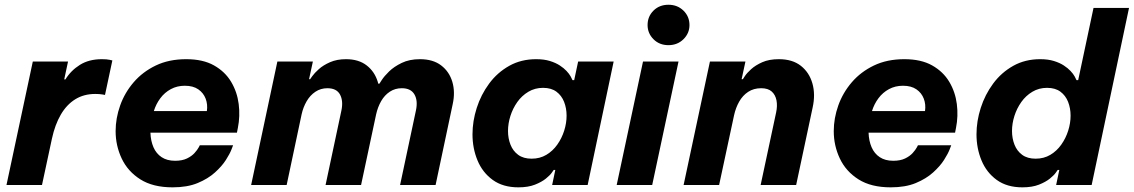

<svg xmlns="http://www.w3.org/2000/svg" viewBox="-20 -794 4865 824"><path d="M160.2 0H7.8L120.8 -530H272L255.6 -453.2H260.8Q283.8 -491 322.7 -515.5Q361.6 -540 417.4 -540Q438.6 -540 450.4 -537.3Q462.2 -534.6 462.2 -534.6L430.6 -386.6Q430.6 -386.6 418.7 -388.7Q406.8 -390.8 388.8 -390.8Q339.8 -390.8 302.8 -367.8Q265.8 -344.8 240.8 -301.8Q215.8 -258.8 202.8 -198.6Z M720.8 10Q636.4 10 582.4 -24.2Q528.4 -58.4 502.3 -113.7Q476.2 -169 476.2 -231.2Q476.2 -286.6 495.7 -341.4Q515.2 -396.2 553.7 -441Q592.2 -485.8 648.6 -512.9Q705 -540 779.2 -540Q851 -540 898.4 -513.3Q945.8 -486.6 971.8 -443.1Q997.8 -399.6 1004.4 -347.6Q1011 -295.6 1000.8 -244.8L996.8 -224.6H625.6Q626.8 -189.4 638.6 -162.1Q650.4 -134.8 673.7 -119.4Q697 -104 731.4 -104Q762 -104 782.4 -113.9Q802.8 -123.8 814.9 -137.3Q827 -150.8 832.3 -160.7Q837.6 -170.6 837.6 -170.6H980.4Q980.4 -170.6 973.3 -152.2Q966.2 -133.8 949.3 -107.3Q932.4 -80.8 902.5 -53.8Q872.6 -26.8 828.2 -8.4Q783.8 10 720.8 10ZM640.2 -317.2H867.8Q872 -345.8 862.6 -370.5Q853.2 -395.2 831 -410.6Q808.8 -426 773.2 -426Q740 -426 713.2 -411.5Q686.4 -397 668 -372.3Q649.6 -347.6 640.2 -317.2Z M1210.2 0H1057.8L1170.4 -530H1322.8L1306.4 -454.2H1311Q1311 -454.2 1320.2 -467.2Q1329.4 -480.2 1348.1 -497.1Q1366.8 -514 1396.2 -527Q1425.6 -540 1465 -540Q1519.2 -540 1553.6 -513.3Q1588 -486.6 1601.2 -442.9Q1614.4 -399.2 1603.2 -347.8L1529.6 0H1377.2L1445 -318.8Q1454 -360.4 1439.4 -387.9Q1424.8 -415.4 1385 -415.4Q1356.2 -415.4 1333.4 -400.1Q1310.6 -384.8 1295.8 -359.1Q1281 -333.4 1274.4 -303.2ZM1529.6 0H1377.2L1470.2 -435H1608.4Q1608.4 -435 1618.7 -451Q1629 -467 1650 -487.5Q1671 -508 1704.1 -524Q1737.2 -540 1782.2 -540Q1838.4 -540 1873.3 -513.3Q1908.2 -486.6 1921.2 -442.9Q1934.2 -399.2 1923 -347.8L1849.4 0H1697L1764.8 -318.8Q1774.2 -361.6 1758.8 -388.5Q1743.4 -415.4 1704.4 -415.4Q1675.6 -415.4 1653 -400.5Q1630.4 -385.6 1615.8 -360.1Q1601.2 -334.6 1594.2 -303.2Z M2281 -540Q2314.8 -540 2339.8 -532.3Q2364.8 -524.6 2382.3 -513.2Q2399.8 -501.8 2411.4 -489.4Q2423 -477 2429 -466.1Q2435 -455.2 2437 -450H2444.2L2461.2 -530H2613.6L2502 0H2349.6L2363.2 -64.8H2356.4Q2356.4 -64.8 2348.4 -53.3Q2340.4 -41.8 2322.6 -27.4Q2304.8 -13 2275.8 -1.5Q2246.8 10 2204.8 10Q2138.6 10 2094.7 -21.8Q2050.8 -53.6 2029.3 -105.6Q2007.8 -157.6 2007.8 -217.4Q2007.8 -274 2026 -330.9Q2044.2 -387.8 2079.3 -435.3Q2114.4 -482.8 2165.4 -511.4Q2216.4 -540 2281 -540ZM2310.6 -417Q2275.8 -417 2247.6 -400.2Q2219.4 -383.4 2200.1 -356.1Q2180.8 -328.8 2170.5 -296.3Q2160.2 -263.8 2160.2 -231.8Q2160.2 -200.2 2170.9 -173Q2181.6 -145.8 2204 -129.4Q2226.4 -113 2261.6 -113Q2297 -113 2324.7 -129.5Q2352.4 -146 2371.7 -173.3Q2391 -200.6 2401.3 -233.1Q2411.6 -265.6 2411.6 -297.6Q2411.6 -329.6 2400.9 -356.8Q2390.2 -384 2368 -400.5Q2345.8 -417 2310.6 -417Z M2779 0H2626.6L2739.6 -530H2892ZM2848.8 -600.2Q2809.8 -600.2 2784.5 -625.7Q2759.2 -651.2 2759.2 -686.4Q2759.2 -723.2 2784.5 -748.4Q2809.8 -773.6 2848.8 -773.6Q2887.4 -773.6 2913.2 -748.4Q2939 -723.2 2939 -686.4Q2939 -651.2 2913.2 -625.7Q2887.4 -600.2 2848.8 -600.2Z M3066.2 0H2913.8L3026.8 -530H3179.2L3162.8 -454.2H3168.2Q3168.2 -454.2 3176.6 -467.2Q3185 -480.2 3203.6 -497.1Q3222.2 -514 3251.4 -527Q3280.6 -540 3322.6 -540Q3381 -540 3417.1 -511.5Q3453.2 -483 3466.6 -435.9Q3480 -388.8 3467.6 -332.6L3396.8 0H3244.4L3310.8 -311Q3317 -339.8 3312.4 -363.4Q3307.8 -387 3292 -401.2Q3276.2 -415.4 3246.6 -415.4Q3214.6 -415.4 3190.9 -399.8Q3167.2 -384.2 3152.2 -357.6Q3137.2 -331 3130.2 -298.6Z M3802.8 10Q3718.4 10 3664.4 -24.2Q3610.4 -58.4 3584.3 -113.7Q3558.2 -169 3558.2 -231.2Q3558.2 -286.6 3577.7 -341.4Q3597.2 -396.2 3635.7 -441Q3674.2 -485.8 3730.6 -512.9Q3787 -540 3861.2 -540Q3933 -540 3980.4 -513.3Q4027.8 -486.6 4053.8 -443.1Q4079.8 -399.6 4086.4 -347.6Q4093 -295.6 4082.8 -244.8L4078.8 -224.6H3707.6Q3708.8 -189.4 3720.6 -162.1Q3732.4 -134.8 3755.7 -119.4Q3779 -104 3813.4 -104Q3844 -104 3864.4 -113.9Q3884.8 -123.8 3896.9 -137.3Q3909 -150.8 3914.3 -160.7Q3919.6 -170.6 3919.6 -170.6H4062.4Q4062.4 -170.6 4055.3 -152.2Q4048.2 -133.8 4031.3 -107.3Q4014.4 -80.8 3984.5 -53.8Q3954.6 -26.8 3910.2 -8.4Q3865.8 10 3802.8 10ZM3722.2 -317.2H3949.8Q3954 -345.8 3944.6 -370.5Q3935.2 -395.2 3913 -410.6Q3890.8 -426 3855.2 -426Q3822 -426 3795.2 -411.5Q3768.4 -397 3750 -372.3Q3731.6 -347.6 3722.2 -317.2Z M4367.8 10Q4301.6 10 4257.7 -21.8Q4213.8 -53.6 4192.3 -105.6Q4170.8 -157.6 4170.8 -217.4Q4170.8 -274 4189 -330.9Q4207.2 -387.8 4242.3 -435.3Q4277.4 -482.8 4328.4 -511.4Q4379.4 -540 4444 -540Q4477.8 -540 4502.8 -532.3Q4527.8 -524.6 4545.3 -513.2Q4562.8 -501.8 4574.4 -489.4Q4586 -477 4592 -466.1Q4598 -455.2 4600 -450H4607.2L4673 -760H4825.4L4665 0H4512.6L4526.2 -64.8H4519.4Q4519.4 -64.8 4511.4 -53.3Q4503.4 -41.8 4485.6 -27.4Q4467.8 -13 4438.8 -1.5Q4409.8 10 4367.8 10ZM4424.6 -113Q4460 -113 4487.7 -129.5Q4515.4 -146 4534.7 -173.3Q4554 -200.6 4564.3 -233.1Q4574.6 -265.6 4574.6 -297.6Q4574.6 -329.6 4563.9 -356.8Q4553.2 -384 4531 -400.5Q4508.8 -417 4473.6 -417Q4438.8 -417 4410.6 -400.2Q4382.4 -383.4 4363.1 -356.1Q4343.8 -328.8 4333.5 -296.3Q4323.2 -263.8 4323.2 -231.8Q4323.2 -200.2 4333.9 -173Q4344.6 -145.8 4367 -129.4Q4389.4 -113 4424.6 -113Z"/></svg>

Font: Be Vietnam Pro Variable Thin
Style: Italic
Weight: 100
Italic angle: -12°
Designer: Lam Bao, Tony Le, Vietanh Nguyen
Foundry: Yellow Type Foundry
Version: Version 1.002